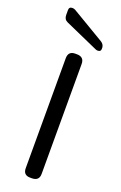

<svg xmlns="http://www.w3.org/2000/svg" viewBox="-170 -942 621 988"><g transform="rotate(20 140.5 -447.5)"><path d="M138 -679H147Q187 -679 187 -640V-38Q187 0 147 0H138Q100 0 100 -38V-640Q100 -679 138 -679ZM26 -850V-877Q26 -895 44 -895Q53 -895 60 -891L240 -784Q256 -774 258 -757V-748Q258 -733 241 -733Q234 -733 228 -736L46 -817Q26 -826 26 -850Z"/></g></svg>

Font: Merge One
Style: Regular
Weight: 400
Designer: Kosal Sen
Foundry: Philatype
Version: Version 1.001